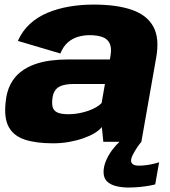

<svg xmlns="http://www.w3.org/2000/svg" viewBox="-20 -619 740 838"><path d="M211.5 6.5Q248 6.5 281.5 0.5Q315 -5.5 343.5 -15.5Q372 -25.5 392.8 -38Q413.5 -50.5 424.5 -64.5L431 0H597L661.5 -366.5Q677 -451.5 649.5 -502.2Q622 -553 555.8 -576Q489.5 -599 388.5 -599Q334.5 -599 283.8 -590.5Q233 -582 188.8 -563.8Q144.5 -545.5 111 -515Q77.5 -484.5 58 -440.5L243.5 -385.5Q256 -416.5 276.2 -434Q296.5 -451.5 321 -458.5Q345.5 -465.5 370.5 -465.5Q404 -465.5 426.5 -457.5Q449 -449.5 458.5 -430Q468 -410.5 462.5 -377L459.5 -359.5H275.5Q239 -359.5 201.5 -354.8Q164 -350 130.5 -338Q97 -326 70 -305Q43 -284 25.8 -251Q8.5 -218 4.5 -171.5Q-3 -103 18.5 -64.2Q40 -25.5 88.8 -9.5Q137.5 6.5 211.5 6.5ZM277.5 -120.5Q252.5 -120.5 235.8 -126Q219 -131.5 212.2 -145.5Q205.5 -159.5 208.5 -186.5Q210.5 -207.5 218.2 -220.5Q226 -233.5 238.2 -240.2Q250.5 -247 267 -249.8Q283.5 -252.5 304 -252.5H438L423.5 -169.5Q410.5 -155.5 387.2 -144.5Q364 -133.5 335.5 -127Q307 -120.5 277.5 -120.5ZM540 199.5Q566.5 199.5 591.2 197Q616 194.5 634.2 191Q652.5 187.5 657.5 185.5L674.5 89Q668.5 91.5 653.5 95.2Q638.5 99 620.5 101.5Q602.5 104 586 104Q568.5 104 560.2 98Q552 92 552 82.5Q552 71.5 560 55.8Q568 40 578.8 24.2Q589.5 8.5 597 0H501.5Q485.5 14.5 469.2 36.2Q453 58 442.5 83Q432 108 432 132Q432 158 447.2 172.8Q462.5 187.5 487.5 193.5Q512.5 199.5 540 199.5Z"/></svg>

Font: Anybody Thin ExtraBold
Style: Italic
Weight: 800
Italic angle: -10°
Version: Version 1.113;gftools[0.9.25]